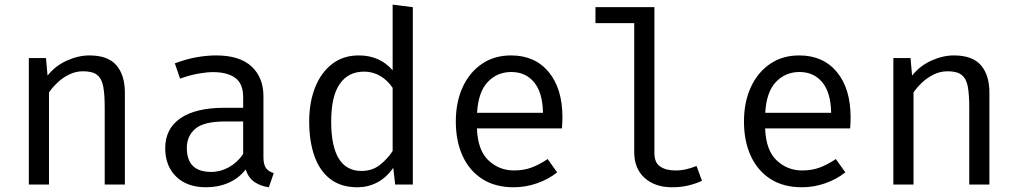

<svg xmlns="http://www.w3.org/2000/svg" viewBox="-20 -788 4348 820"><path d="M103.1 0V-540H176.4L183.1 -465.1Q215.9 -506.7 265.1 -529Q314.4 -551.3 361.5 -551.3Q441 -551.3 477.2 -509.2Q513.3 -467.2 513.3 -392.3V0H427.2V-328.7Q427.2 -384.1 421 -417.9Q414.9 -451.8 395.1 -467.7Q375.4 -483.6 334.9 -483.6Q303.1 -483.6 275.1 -469.7Q247.2 -455.9 225.4 -435.1Q203.6 -414.4 189.2 -393.3V0Z M1105.1 -117.9Q1105.1 -85.1 1115.9 -70.3Q1126.7 -55.4 1149.2 -48.7L1128.2 11.8Q1093.3 7.2 1067.2 -10.5Q1041 -28.2 1029.2 -64.1Q1000 -26.7 956.2 -7.4Q912.3 11.8 860 11.8Q779 11.8 732.3 -33.8Q685.6 -79.5 685.6 -154.9Q685.6 -238.5 750.8 -283.1Q815.9 -327.7 939 -327.7H1018.5V-372.8Q1018.5 -431.3 984.4 -455.6Q950.3 -480 889.7 -480Q863.1 -480 827.2 -473.6Q791.3 -467.2 749.2 -452.3L726.7 -517.4Q775.9 -535.9 819.7 -543.6Q863.6 -551.3 903.1 -551.3Q1003.6 -551.3 1054.4 -504.1Q1105.1 -456.9 1105.1 -376.9ZM882.1 -53.8Q922.1 -53.8 958.2 -74.1Q994.4 -94.4 1018.5 -130.3V-269.2H940.5Q851.3 -269.2 814.6 -238.5Q777.9 -207.7 777.9 -155.9Q777.9 -53.8 882.1 -53.8Z M1656.9 -768.2 1743.1 -757.4V0H1667.7L1659.5 -71.3Q1629.2 -28.2 1590 -8.2Q1550.8 11.8 1506.2 11.8Q1435.9 11.8 1390.3 -23.6Q1344.6 -59 1322.6 -122.3Q1300.5 -185.6 1300.5 -269.2Q1300.5 -350.3 1325.6 -414.1Q1350.8 -477.9 1398.2 -514.6Q1445.6 -551.3 1512.3 -551.3Q1602.1 -551.3 1656.9 -487.7ZM1534.9 -482.1Q1467.2 -482.1 1430.8 -429.2Q1394.4 -376.4 1394.4 -269.2Q1394.4 -57.9 1524.1 -57.9Q1569.7 -57.9 1602.6 -83.8Q1635.4 -109.7 1656.9 -143.1V-412.8Q1634.9 -445.6 1603.6 -463.8Q1572.3 -482.1 1534.9 -482.1Z M2016.9 -239.5Q2020.5 -145.6 2066.4 -102.8Q2112.3 -60 2174.9 -60Q2216.4 -60 2249.7 -72.3Q2283.1 -84.6 2319 -108.7L2359.5 -51.8Q2322.1 -22.1 2273.3 -5.1Q2224.6 11.8 2173.8 11.8Q2094.9 11.8 2039.7 -23.6Q1984.6 -59 1955.6 -122.3Q1926.7 -185.6 1926.7 -269.2Q1926.7 -351.3 1955.6 -414.9Q1984.6 -478.5 2037.7 -514.9Q2090.8 -551.3 2162.6 -551.3Q2264.6 -551.3 2323.3 -480.5Q2382.1 -409.7 2382.1 -286.7Q2382.1 -272.8 2381.3 -260.5Q2380.5 -248.2 2380 -239.5ZM2163.6 -480.5Q2103.6 -480.5 2063.1 -437.9Q2022.6 -395.4 2017.4 -306.2H2299Q2297.4 -392.8 2261 -436.7Q2224.6 -480.5 2163.6 -480.5Z M2774.9 -757.4V-133.3Q2774.9 -93.3 2799.7 -76.7Q2824.6 -60 2864.1 -60Q2888.2 -60 2910.5 -65.1Q2932.8 -70.3 2954.9 -79L2977.9 -15.9Q2955.9 -5.1 2923.3 3.3Q2890.8 11.8 2849.7 11.8Q2777.9 11.8 2733.3 -27.9Q2688.7 -67.7 2688.7 -137.9V-689.2H2523.1V-757.4Z M3247.7 -239.5Q3251.3 -145.6 3297.2 -102.8Q3343.1 -60 3405.6 -60Q3447.2 -60 3480.5 -72.3Q3513.8 -84.6 3549.7 -108.7L3590.3 -51.8Q3552.8 -22.1 3504.1 -5.1Q3455.4 11.8 3404.6 11.8Q3325.6 11.8 3270.5 -23.6Q3215.4 -59 3186.4 -122.3Q3157.4 -185.6 3157.4 -269.2Q3157.4 -351.3 3186.4 -414.9Q3215.4 -478.5 3268.5 -514.9Q3321.5 -551.3 3393.3 -551.3Q3495.4 -551.3 3554.1 -480.5Q3612.8 -409.7 3612.8 -286.7Q3612.8 -272.8 3612.1 -260.5Q3611.3 -248.2 3610.8 -239.5ZM3394.4 -480.5Q3334.4 -480.5 3293.8 -437.9Q3253.3 -395.4 3248.2 -306.2H3529.7Q3528.2 -392.8 3491.8 -436.7Q3455.4 -480.5 3394.4 -480.5Z M3795.4 0V-540H3868.7L3875.4 -465.1Q3908.2 -506.7 3957.4 -529Q4006.7 -551.3 4053.8 -551.3Q4133.3 -551.3 4169.5 -509.2Q4205.6 -467.2 4205.6 -392.3V0H4119.5V-328.7Q4119.5 -384.1 4113.3 -417.9Q4107.2 -451.8 4087.4 -467.7Q4067.7 -483.6 4027.2 -483.6Q3995.4 -483.6 3967.4 -469.7Q3939.5 -455.9 3917.7 -435.1Q3895.9 -414.4 3881.5 -393.3V0Z"/></svg>

Font: FiraCode Nerd Font Mono
Style: Regular
Weight: 400
Monospace: yes
Designer: Carrois Corporate, Edenspiekermann AG, Nikita Prokopov
Foundry: Carrois Corporate, Edenspiekermann AG, Nikita Prokopov
Version: Version 6.002;Nerd Fonts 3.4.0